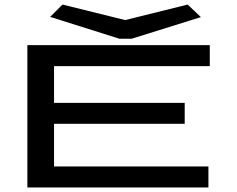

<svg xmlns="http://www.w3.org/2000/svg" viewBox="-20 -822 1040 842"><path d="M100 0V-624H900V-532H217V-371H790V-279H217V-92H894V0ZM803 -802 861 -747 557 -652H504L200 -748L254 -802L529 -734Z"/></svg>

Font: Inconsolata UltraExpanded SemiBold
Style: Regular
Weight: 600
Width: 9
Monospace: yes
Designer: Raph Levien, Cyreal, Brenton Simpson
Foundry: Raph Levien, Cyreal, Google
Version: Version 3.001; ttfautohint (v1.8.2.53-6de2)